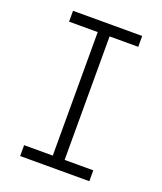

<svg xmlns="http://www.w3.org/2000/svg" viewBox="-136 -824 772 913"><g transform="rotate(20 250.0 -367.5)"><path d="M75 0V-55H220V-680H75V-735H425V-680H280V-55H425V0Z"/></g></svg>

Font: Iosevka Fixed Light
Style: Regular
Weight: 300
Monospace: yes
Designer: Belleve Invis
Foundry: Belleve Invis
Version: Version 32.3.0